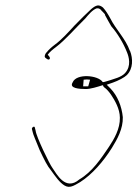

<svg xmlns="http://www.w3.org/2000/svg" viewBox="-20 -706 512 716"><path d="M147 -498C146 -492 148 -491 157 -485C161 -483 164 -484 165 -486C169 -491 162 -497 158 -502C165 -512 176 -521 188 -530C223 -556 264 -604 298 -637C308 -649 325 -670 341 -675H344C350 -675 353 -672 357 -669V-668C362 -663 367 -658 372 -652L371 -651L383 -629L395 -608C417 -583 440 -546 454 -510C460 -495 471 -460 446 -433C431 -417 404 -412 391 -407C380 -404 369 -400 367 -400H363C346 -426 265 -433 251 -399V-398H250V-397C239 -377 274 -374 300 -374C318 -374 343 -382 362 -388H364L366 -383L369 -380C378 -374 387 -363 394 -353C408 -332 427 -300 427 -267C428 -226 406 -188 386 -158C357 -115 324 -65 276 -37C224 8 191 -58 176 -79C165 -93 115 -197 113 -218L110 -230C109 -238 98 -231 99 -225L102 -213C103 -206 113 -183 128 -146C145 -110 157 -86 170 -71C186 -49 202 -25 221 -14C240 -3 255 -13 279 -27C323 -55 365 -103 397 -154C418 -188 439 -226 438 -269C434 -310 418 -349 392 -376L378 -390L401 -398C421 -405 444 -417 453 -426C477 -450 476 -488 465 -516L464 -517C448 -562 412 -596 391 -638C383 -653 374 -667 364 -678C349 -690 339 -688 320 -672C301 -654 281 -635 258 -611C237 -588 209 -557 184 -539C172 -530 161 -520 154 -511L152 -509C152 -509 148 -504 147 -498ZM295 -409C301 -410 307 -410 313 -409H316L309 -384H290L292 -409ZM276 -37H275ZM438 -269Z"/></svg>

Font: Stray Cat
Style: HlCnObl
Weight: 100
Version: Version 1.0